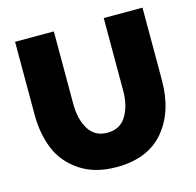

<svg xmlns="http://www.w3.org/2000/svg" viewBox="-104 -818 952 933"><g transform="rotate(-15 371.5 -352.0)"><path d="M371 6Q262 6 188 -43.5Q114 -93 82.5 -170Q51 -247 51 -345V-710H246V-345Q246 -268 277 -217.5Q308 -167 371 -167Q435 -167 466 -218Q497 -269 497 -345V-710H692V-345Q692 -188 610.5 -91Q529 6 371 6Z"/></g></svg>

Font: Raleway-v4020 Black
Style: Regular
Weight: 900
Designer: Matt McInerney, Pablo Impallari, Rodrigo Fuenzalida
Foundry: Matt McInerney, Pablo Impallari, Rodrigo Fuenzalida
Version: Version 4.020;PS 004.020;hotconv 1.0.88;makeotf.lib2.5.64775